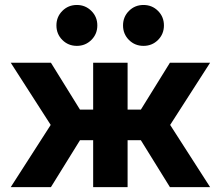

<svg xmlns="http://www.w3.org/2000/svg" viewBox="-20 -764 902 784"><path d="M188 0H23.9L187 -253.9L23.9 -507.8H188L306.6 -316.4H360.4V-507.8H501V-316.4H555.2L673.8 -507.8H837.9L674.8 -253.9L837.9 0H673.8L555.2 -191.4H501V0H360.4V-191.4H306.6ZM482.4 -660.2Q482.4 -695.3 506.6 -719.5Q530.8 -743.7 565.9 -743.7Q601.1 -743.7 625.2 -719.5Q649.4 -695.3 649.4 -660.2Q649.4 -625 625.2 -600.8Q601.1 -576.7 565.9 -576.7Q530.8 -576.7 506.6 -600.8Q482.4 -625 482.4 -660.2ZM210.4 -660.2Q210.4 -695.3 234.6 -719.5Q258.8 -743.7 293.9 -743.7Q328.6 -743.7 353 -719.5Q377.4 -695.3 377.4 -660.2Q377.4 -625 353 -600.8Q328.6 -576.7 293.9 -576.7Q258.8 -576.7 234.6 -600.8Q210.4 -625 210.4 -660.2Z"/></svg>

Font: Giphurs
Style: Bold
Weight: 700
Version: Version 0.920; ttfautohint (v1.8.4.7-5d5b)